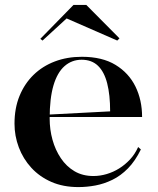

<svg xmlns="http://www.w3.org/2000/svg" viewBox="-20 -746 643 781"><path d="M313 -515Q396 -515 450 -482Q504 -449 531 -394Q558 -339 558 -270H179V-280L428 -293Q428 -360 416 -407Q404 -454 378.5 -478.5Q353 -503 312 -503Q272 -503 242.5 -477Q213 -451 197.5 -398.5Q182 -346 182 -264Q182 -219 193.5 -177.5Q205 -136 227.5 -102.5Q250 -69 283 -49.5Q316 -30 360 -30Q387 -30 414 -38Q441 -46 465 -61Q489 -76 509 -97.5Q529 -119 542 -148L553 -138Q530 -91 500.5 -61Q471 -31 437 -14.5Q403 2 368 8.5Q333 15 299 15Q237 15 189 -6Q141 -27 107.5 -63.5Q74 -100 56.5 -146.5Q39 -193 39 -243Q39 -306 59.5 -356Q80 -406 116.5 -441.5Q153 -477 203 -496Q253 -515 313 -515ZM153 -581 144 -588 279 -726H331L466 -590L457 -581L251 -671Z"/></svg>

Font: Kalnia Thin Medium
Style: Regular
Weight: 500
Version: Version 1.105